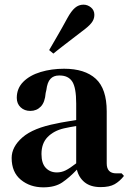

<svg xmlns="http://www.w3.org/2000/svg" viewBox="-20 -790 554 824"><path d="M166 14Q109 14 69.5 -18.5Q30 -51 30 -112Q30 -160 76.5 -200.5Q123 -241 223 -260Q240 -264 262.5 -267.5Q285 -271 307 -275V-346Q307 -414 290 -440Q273 -466 236 -466H233Q210 -466 196.5 -451.5Q183 -437 179 -404L176 -391Q173 -351 155 -332.5Q137 -314 110 -314Q85 -314 68.5 -329.5Q52 -345 52 -370Q52 -411 80 -439Q108 -467 154.5 -481Q201 -495 255 -495Q344 -495 391 -452Q438 -409 438 -312V-89Q438 -46 479 -46H502L512 -35Q494 -12 472 0.5Q450 13 412 13Q369 13 343.5 -7.5Q318 -28 310 -62Q278 -28 247 -7Q216 14 166 14ZM224 -50Q244 -50 262 -59Q280 -68 307 -89V-249Q281 -245 254 -239Q211 -229 184.5 -202Q158 -175 158 -129Q158 -89 176.5 -69.5Q195 -50 224 -50ZM191 -575Q207 -603 225.5 -634.5Q244 -666 269 -712Q286 -743 302 -756.5Q318 -770 338 -770Q356 -770 370.5 -758Q385 -746 385 -726Q385 -707 372 -691Q359 -675 330 -654Q290 -623 261 -601Q232 -579 209 -560Z"/></svg>

Font: DM Serif Text
Style: Regular
Weight: 400
Designer: Colophon Foundry, Frank Grießhammer
Foundry: Colophon Foundry
Version: Version 5.200; ttfautohint (v1.8.3)